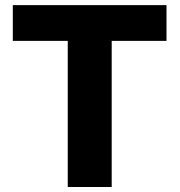

<svg xmlns="http://www.w3.org/2000/svg" viewBox="-20 -748 718 768"><path d="M31.2 -584.5V-727.5H646V-584.5H426.8V0H251V-584.5Z"/></svg>

Font: Inter Extra Bold
Style: Regular
Weight: 800
Designer: Rasmus Andersson
Foundry: rsms
Version: Version 4.000;git-3c8e0fc